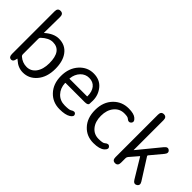

<svg xmlns="http://www.w3.org/2000/svg" viewBox="13 -1495 2208 2208"><g transform="rotate(45 1116.5 -391.5)"><path d="M331 13Q252 13 189 -45Q177 -56 175 -56Q173 -56 172 -49L171 -45Q164 5 128 3Q92 0 92 -51V-744Q92 -796 137 -796Q183 -796 183 -743L180 -485Q180 -480 184 -483Q268 -557 350 -557Q454 -557 511 -481Q567 -408 567 -281Q567 -146 496 -64Q429 13 331 13ZM428 -120Q472 -180 472 -279Q472 -480 329 -480Q263 -480 194 -415Q183 -405 183 -390V-135Q183 -120 194 -110Q248 -63 316.5 -63Q385 -63 428 -120Z M929 13Q817 13 745 -62Q669 -141 669 -269.5Q669 -398 744 -480Q815 -557 915.5 -557Q1016 -557 1073 -488.5Q1130 -420 1130 -329Q1130 -302 1128 -276Q1126 -250 1075 -250H765Q760 -250 760 -245Q764 -163 813.5 -111.5Q863 -60 940 -60Q1012 -60 1030 -72Q1073 -101 1092 -73Q1111 -44 1067 -16Q1022 13 929 13ZM760 -321Q759 -316 764 -316H1045Q1050 -316 1050 -321Q1050 -397 1014.5 -440.5Q979 -484 915 -484Q855 -484 812 -440Q767 -393 760 -321Z M1478 13Q1367 13 1297 -62Q1223 -139 1223 -270.5Q1223 -402 1302 -482Q1376 -557 1485 -557Q1571 -557 1606 -526Q1646 -492 1621 -463Q1595 -434 1556 -469Q1542 -481 1489 -481Q1414 -481 1366 -422.5Q1318 -364 1318 -270.5Q1318 -177 1364.5 -120Q1411 -63 1486 -63Q1555 -63 1571 -78Q1610 -113 1634 -86Q1658 -60 1619 -25Q1577 13 1478 13Z M1818 0Q1773 0 1773 -52V-744Q1773 -796 1818 -796Q1863 -796 1863 -744V-261Q1863 -256 1866 -260L2085 -527Q2118 -568 2148 -543Q2178 -518 2145 -478L2023 -332Q2017 -325 2022 -317L2181 -66Q2209 -22 2173 0Q2137 22 2110 -23L1968 -258Q1965 -262 1962 -258L1874 -156Q1863 -143 1863 -126V-52Q1863 0 1818 0Z"/></g></svg>

Font: Resource Han Rounded HK
Style: Regular
Weight: 400
Designer: Cyano Hao (round all glyphs); Ryoko NISHIZUKA  (kana, bopomofo & ideographs); Paul D. Hunt (Latin, Greek & Cyrillic); Sa
Foundry: Cyano Hao
Version: 0.990